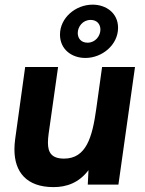

<svg xmlns="http://www.w3.org/2000/svg" viewBox="-20 -774 610 805"><path d="M204.5 10.5C258.5 10.5 310.5 -7 351 -60.5L348 0H476.5L546 -493H408L383.5 -317C367 -198.5 341.5 -109 248.5 -109C196 -109 181 -135 181 -175.5C181 -187 182 -200 184 -214L223.5 -493H85.5L43.5 -190C41.5 -175 40.5 -161 40.5 -147.5C40.5 -53 91 10.5 204.5 10.5ZM231.5 -629C231.5 -567.5 280 -531 338 -531C408 -531 475 -585.5 475 -657.5C475 -720 424 -754.5 368.5 -754.5C296.5 -754.5 231.5 -699 231.5 -629ZM306 -635.5C306 -662 327 -690.5 360 -690.5C387 -690.5 401 -672 401 -650C401 -624 380.5 -595 347 -595C319.5 -595 306 -614 306 -635.5Z"/></svg>

Font: HK Grotesk ExtraBold
Style: Italic
Weight: 800
Italic angle: -16°
Designer: Alfredo Marco Pradil
Foundry: Hanken Design Co.
Version: Version 3.001;FEAKit 1.0